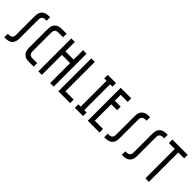

<svg xmlns="http://www.w3.org/2000/svg" viewBox="202 -1752 2819 2819"><g transform="rotate(45 1611.5 -342.0)"><path d="M146.5 -537.1Q146.5 -683.6 293 -683.6H317.4V-610.4H293Q219.7 -610.4 219.7 -537.1V-146.5Q219.7 0 73.2 0H48.8V-73.2H73.2Q146.5 -73.2 146.5 -146.5Z M659.2 -683.6V-610.4H561.5Q488.3 -610.4 488.3 -537.1V-146.5Q488.3 -73.2 561.5 -73.2H659.2V0H561.5Q415 0 415 -146.5V-537.1Q415 -683.6 561.5 -683.6Z M1074.2 -683.6V0H1001V-415H830.1V0H756.8V-683.6H830.1V-488.3H1001V-683.6Z M1245.1 -683.6V-73.2H1416V0H1171.9V-683.6Z M1684.6 -683.6V-610.4H1635.7V-73.2H1684.6V0H1513.7V-73.2H1562.5V-610.4H1513.7V-683.6Z M2002 -683.6V-610.4H1855.5V-488.3H1977.5V-415H1855.5V-73.2H2026.4V0H1782.2V-683.6Z M2221.7 -537.1Q2221.7 -683.6 2368.2 -683.6H2392.6V-610.4H2368.2Q2294.9 -610.4 2294.9 -537.1V-146.5Q2294.9 0 2148.4 0H2124V-73.2H2148.4Q2221.7 -73.2 2221.7 -146.5Z M2587.9 -537.1Q2587.9 -683.6 2734.4 -683.6H2758.8V-610.4H2734.4Q2661.1 -610.4 2661.1 -537.1V-146.5Q2661.1 0 2514.6 0H2490.2V-73.2H2514.6Q2587.9 -73.2 2587.9 -146.5Z M3173.8 -683.6V-610.4H3051.8V0H2978.5V-610.4H2856.4V-683.6Z"/></g></svg>

Font: Saniretro
Style: Regular
Weight: 400
Designer: Jayvee D. Enaguas (Grand Chaos)
Version: Version 1.0 - 6/10/2013